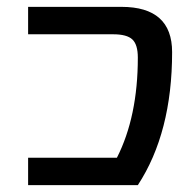

<svg xmlns="http://www.w3.org/2000/svg" viewBox="-20 -540 564 560"><path d="M334 -520Q482 -520 482 -388Q482 -153 382 0H62V-80H321Q382 -200 382 -372Q382 -410 366 -425Q350 -440 310 -440H62V-520Z"/></svg>

Font: Mplus 1p Medium
Style: Regular
Weight: 500
Version: Version 1.061